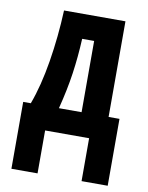

<svg xmlns="http://www.w3.org/2000/svg" viewBox="-84 -610 668 868"><g transform="rotate(10 250.0 -176.0)"><path d="M29 197H149V0H351V197H471V-110H421V-549H139Q134 -428 115 -312Q96 -196 64 -110H29ZM193 -110Q216 -200 227 -277Q238 -354 242 -437H297V-110Z"/></g></svg>

Font: Noto Sans Mono Condensed Extra
Style: Regular
Weight: 800
Width: 3
Designer: Monotype Design Team
Foundry: Monotype Imaging Inc.
Version: Version 1.900